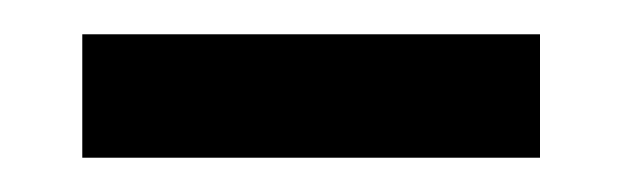

<svg xmlns="http://www.w3.org/2000/svg" viewBox="-20 -679 362 112"><path d="M28 -587H295V-659H28Z"/></svg>

Font: Vanilla Cream DemiBold
Style: Regular
Weight: 600
Designer: Jeremy Tribby, Jinavaṁso
Foundry: Tribby Type
Version: Version 1.422;Glyphs 3.1.2 (3151)